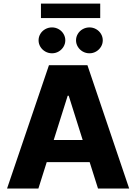

<svg xmlns="http://www.w3.org/2000/svg" viewBox="-20 -1081 782 1101"><path d="M20.5 0 260.7 -707H481.4L720.7 0H542L494.1 -151.4H248L200.2 0ZM454.1 -278.3 374 -532.2H368.2L288.1 -278.3ZM201.2 -849.6Q201.2 -869.6 211.4 -886.7Q221.7 -903.8 239.5 -913.8Q257.3 -923.8 278.3 -923.8Q298.8 -923.8 316.4 -913.8Q334 -903.8 344.2 -886.7Q354.5 -869.6 354.5 -849.6Q354.5 -830.1 344.2 -813Q334 -795.9 316.4 -785.6Q298.8 -775.4 278.3 -775.4Q257.3 -775.4 239.5 -785.6Q221.7 -795.9 211.4 -813Q201.2 -830.1 201.2 -849.6ZM416 -849.6Q416 -869.6 426.3 -886.7Q436.5 -903.8 454.3 -913.8Q472.2 -923.8 493.2 -923.8Q513.7 -923.8 531.2 -913.8Q548.8 -903.8 559.1 -886.7Q569.3 -869.6 569.3 -849.6Q569.3 -830.1 559.1 -813Q548.8 -795.9 531.2 -785.6Q513.7 -775.4 493.2 -775.4Q472.2 -775.4 454.3 -785.6Q436.5 -795.9 426.3 -813Q416 -830.1 416 -849.6ZM554.7 -977.5H214.8V-1060.5H554.7Z"/></svg>

Font: Pretendard ExtraBold
Style: Regular
Weight: 800
Designer: Base glyphs from Inter by Rasmus Andersson; Hangeul glyphs from Noto Sans CJK(Source Han Sans) by Jang Soo-young and Kan
Foundry: Kil Hyung-jin
Version: Version 1.309